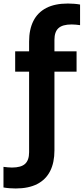

<svg xmlns="http://www.w3.org/2000/svg" viewBox="-82 -838 474 1088"><path d="M6.8 230Q-9.5 230 -27.9 228.6Q-46.2 227.3 -62.3 224.3V107.5Q-49.1 109.1 -37.7 110.2Q-26.4 111.4 -14.3 111.4Q37.4 111.4 60.2 90.5Q82.9 69.6 82.9 24.6V-602.3Q82.9 -671.1 107.2 -719.2Q131.4 -767.4 180.2 -792.7Q229 -818 302.6 -818Q319.1 -818 337.4 -816.6Q355.6 -815.3 371.7 -812.3V-695.5Q358.6 -697.3 347.4 -698.3Q336.1 -699.4 323.7 -699.4Q272.4 -699.4 249.4 -678.5Q226.5 -657.6 226.5 -612.6V14.3Q226.5 83.1 202.3 131.2Q178.1 179.4 129.2 204.7Q80.4 230 6.8 230ZM4 -431.9V-547H351.9V-431.9Z"/></svg>

Font: Encode Sans SC Condensed Thin
Style: Regular
Weight: 100
Width: 3
Designer: Multiple Designers
Foundry: Impallari Type
Version: Version 3.002